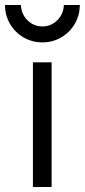

<svg xmlns="http://www.w3.org/2000/svg" viewBox="-57 -750 340 770"><path d="M75 -500H150V0H75ZM-37 -730H27Q28 -694 53 -669Q78 -644 113 -644Q148 -644 173 -669Q198 -694 199 -730H263Q263 -689 243 -654.5Q223 -620 188.5 -600Q154 -580 113 -580Q72 -580 37.5 -600Q3 -620 -17 -654.5Q-37 -689 -37 -730Z"/></svg>

Font: Uncut Sans Variable
Style: Regular
Weight: 400
Designer: Kasper Nordkvist
Foundry: UNCUT.wtf
Version: Version 1.304;Glyphs 3.2 (3246)